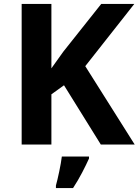

<svg xmlns="http://www.w3.org/2000/svg" viewBox="-20 -734 704 975"><path d="M664 0H492L305 -301L241 -255V0H90V-714H241V-387Q256 -408 271 -429Q286 -450 301 -471L494 -714H662L413 -398ZM432 61V71Q417 104 397 142.5Q377 181 351 221H264V208Q272 179 281 136Q290 93 294 61Z"/></svg>

Font: Noto IKEA Simplified Chinese
Style: Bold
Weight: 700
Designer: Monotype Design Team
Foundry: Monotype Imaging Inc.
Version: Version 1.100